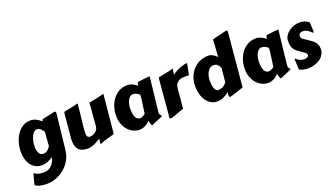

<svg xmlns="http://www.w3.org/2000/svg" viewBox="-80 -1434 4139 2371"><g transform="rotate(-20 1989.0 -248.5)"><path d="M414.6 -348.1Q409.7 -359.4 401.1 -371.1Q392.6 -382.8 381.3 -392.6Q370.1 -402.3 356.9 -408.4Q343.8 -414.6 329.1 -414.6Q309.1 -414.6 291.5 -397.9Q273.9 -381.3 260.7 -353.8Q247.6 -326.2 240 -290.8Q232.4 -255.4 232.4 -217.3Q232.4 -193.8 236.6 -173.1Q240.7 -152.3 249.5 -136.7Q258.3 -121.1 272.2 -111.8Q286.1 -102.5 305.7 -102.5Q335 -102.5 359.4 -120.8Q383.8 -139.2 400.9 -168.5Q401.4 -178.7 402.3 -192.9Q403.3 -207 404.8 -227.3Q406.2 -247.6 408.4 -275.1Q410.6 -302.7 414.1 -340.8ZM576.2 -53.2Q571.3 -4.9 554.2 37.1Q537.1 79.1 511 114Q484.9 148.9 451.4 176.5Q418 204.1 380.6 223.1Q343.3 242.2 303.7 252.2Q264.2 262.2 225.6 262.2Q205.1 262.2 183.6 260.7Q162.1 259.3 141.6 255.1Q121.1 251 102.5 243.4Q84 235.8 69.3 224.1V223.6Q69.3 221.2 73 206.5Q76.7 191.9 81.8 172.1Q86.9 152.3 92.5 131.3Q98.1 110.4 102.1 95.2Q104 88.4 106 85.9Q107.9 83.5 110.4 83.5Q113.3 83.5 113.8 84Q127.9 93.3 140.4 99.4Q152.8 105.5 166.7 109.1Q180.7 112.8 197.3 114.3Q213.9 115.7 235.8 115.7Q270 115.7 296.4 102.5Q322.8 89.4 341.8 68.4Q360.8 47.4 372.3 22.2Q383.8 -2.9 388.2 -27.3Q353 -3.9 316.9 10.7Q280.8 25.4 244.1 25.4Q193.8 25.4 157.2 5.1Q120.6 -15.1 96.7 -49.3Q72.8 -83.5 61.3 -127.7Q49.8 -171.9 49.8 -220.2Q49.8 -258.3 56.9 -297.1Q64 -335.9 77.9 -372.1Q91.8 -408.2 112.3 -439.7Q132.8 -471.2 159.7 -494.6Q186.5 -518.1 219.2 -531.5Q252 -544.9 290.5 -544.9Q332.5 -544.9 368.4 -526.4Q404.3 -507.8 433.6 -480.5Q434.6 -489.3 435.1 -494.4Q435.5 -499.5 437.5 -502.4Q439.5 -505.4 444.1 -506.8Q448.7 -508.3 457.5 -510.3Q462.9 -511.2 477.1 -514.4Q491.2 -517.6 510.7 -522Q530.3 -526.4 553.7 -531.2Q577.1 -536.1 601.1 -541.5Q606.9 -543 611.8 -543Q627 -543 627 -523.4Q627 -521 627 -518.8Q627 -516.6 626.5 -514.2Z M1207 -60.5Q1205.6 -44.4 1203.1 -38.3Q1200.7 -32.2 1192.4 -30.3Q1150.9 -18.6 1105.7 -6.6Q1060.5 5.4 1018.1 24.9Q1016.6 25.4 1013.7 25.4Q1009.8 25.4 1009 23.4Q1008.3 21.5 1008.3 19Q1008.3 18.1 1008.5 15.6Q1008.8 13.2 1009.8 6.6Q1010.7 0 1012.5 -11.7Q1014.2 -23.4 1017.1 -43Q962.4 -7.3 920.2 9Q877.9 25.4 845.2 25.4Q763.7 25.4 726.3 -13.9Q689 -53.2 689 -131.3Q689 -145.5 689.5 -160.4Q689.9 -175.3 692.4 -190.9Q697.8 -248.5 701.7 -289.8Q705.6 -331.1 708 -359.9Q710.4 -388.7 712.2 -407Q713.9 -425.3 715.1 -437.5Q716.3 -449.7 717 -457.8Q717.8 -465.8 718.8 -473.6Q720.7 -489.3 722.4 -495.6Q724.1 -502 733.4 -503.9Q756.3 -508.3 777.1 -512Q797.9 -515.6 818.1 -519.8Q838.4 -523.9 859.4 -528.8Q880.4 -533.7 903.8 -540.5Q904.8 -540.5 905.8 -540.8Q906.7 -541 907.7 -541Q913.6 -541 913.6 -537.1V-536.1Q911.6 -519.5 910.2 -504.9Q908.7 -490.2 907.2 -474.9Q905.8 -459.5 904.1 -441.9Q902.3 -424.3 899.9 -401.1Q897.5 -377.9 894 -347.7Q890.6 -317.4 885.7 -277.3Q882.8 -248 879.9 -219Q877 -189.9 877 -165Q877 -151.4 878.9 -139.9Q880.9 -128.4 886 -120.4Q891.1 -112.3 899.4 -107.9Q907.7 -103.5 920.9 -103.5Q931.2 -103.5 948.7 -108.2Q966.3 -112.8 983.9 -124.3Q1001.5 -135.7 1014.9 -154.5Q1028.3 -173.3 1030.3 -202.1Q1033.7 -250.5 1036.4 -283Q1039.1 -315.4 1041 -337.6Q1043 -359.9 1044.4 -375Q1045.9 -390.1 1047.1 -404.1Q1048.3 -418 1049.3 -433.8Q1050.3 -449.7 1051.3 -473.6Q1052.7 -489.7 1054.9 -495.8Q1057.1 -502 1065.9 -503.9Q1110.4 -512.7 1156.7 -521.7Q1203.1 -530.8 1247.6 -544.9Q1251.5 -544.9 1252.2 -543.7Q1252.9 -542.5 1252.9 -540Z M1814.5 -98.1Q1814 -96.2 1814 -94.5Q1814 -92.8 1814 -91.3Q1814 -79.1 1817.9 -71Q1821.8 -63 1826.4 -57.9Q1831.1 -52.7 1835 -49.6Q1838.9 -46.4 1838.9 -43.9Q1838.9 -37.1 1824.2 -31.2L1692.9 24.9Q1692.4 25.4 1689.5 25.4Q1685.5 25.4 1681.6 18.6Q1677.7 11.7 1674.1 1.2Q1670.4 -9.3 1667.2 -21.2Q1664.1 -33.2 1661.6 -43.5Q1630.9 -7.8 1595.2 8.8Q1559.6 25.4 1524.4 25.4Q1483.4 25.4 1444.3 7.3Q1405.3 -10.7 1375 -44.2Q1344.7 -77.6 1326.4 -125Q1308.1 -172.4 1308.1 -231.4Q1308.1 -301.3 1328.4 -358.9Q1348.6 -416.5 1383.3 -458Q1418 -499.5 1464.1 -522.2Q1510.3 -544.9 1562 -544.9Q1598.6 -544.9 1631.3 -530Q1664.1 -515.1 1693.4 -491.7Q1696.3 -506.3 1696.8 -515.1Q1697.3 -523.9 1699 -528.8Q1700.7 -533.7 1705.6 -535.4Q1710.4 -537.1 1721.7 -538.1Q1756.8 -543 1791.7 -547.1Q1826.7 -551.3 1864.7 -553.2ZM1668.5 -282.2Q1673.3 -310.1 1675 -334.7Q1676.8 -359.4 1677.7 -379.9Q1669.9 -385.7 1660.9 -392.1Q1651.9 -398.4 1641.4 -404.1Q1630.9 -409.7 1619.4 -413.1Q1607.9 -416.5 1595.2 -416.5Q1568.8 -416.5 1551 -399.4Q1533.2 -382.3 1522.2 -357.4Q1511.2 -332.5 1506.6 -304.7Q1502 -276.9 1502 -255.4Q1502 -178.2 1522.2 -142.3Q1542.5 -106.4 1578.6 -106.4Q1593.3 -106.4 1611.3 -114.7Q1629.4 -123 1647.9 -137.7Z M2324.7 -397.5Q2314.5 -398.4 2301.8 -399.7Q2289.1 -400.9 2274.9 -400.9Q2253.4 -400.9 2231.2 -397.2Q2209 -393.6 2189.9 -382.8Q2170.9 -372.1 2157.2 -353.3Q2143.6 -334.5 2139.6 -304.7Q2136.2 -268.6 2134 -245.4Q2131.8 -222.2 2130.9 -207.3Q2129.9 -192.4 2129.2 -183.3Q2128.4 -174.3 2127.9 -166.5Q2127.9 -164.6 2127.2 -155.8Q2126.5 -147 2125 -135.3Q2123.5 -123.5 2122.3 -109.9Q2121.1 -96.2 2119.6 -84.5Q2118.2 -72.8 2117.4 -64Q2116.7 -55.2 2116.7 -53.2Q2116.7 -49.3 2116.9 -46.6Q2117.2 -43.9 2117.2 -41.5Q2117.2 -37.6 2113.5 -34.9Q2109.9 -32.2 2097.2 -28.8L1967.8 17.6Q1962.4 19.5 1953.6 22.5Q1944.8 25.4 1936.5 25.4Q1929.7 25.4 1924.6 22Q1919.4 18.6 1919.4 10.3L1961.4 -473.6Q1962.9 -489.7 1965.1 -495.8Q1967.3 -502 1976.1 -503.9Q2020.5 -512.7 2067.9 -521.7Q2115.2 -530.8 2159.7 -544.9Q2163.6 -544.9 2164.3 -543.7Q2165 -542.5 2165 -540Q2165 -539.1 2164.8 -537.1Q2164.6 -535.2 2163.3 -528.3Q2162.1 -521.5 2159.9 -507.6Q2157.7 -493.7 2153.8 -468.8Q2176.3 -486.3 2203.4 -501Q2230.5 -515.6 2257.8 -526.1Q2285.2 -536.6 2310.5 -542.7Q2335.9 -548.8 2355 -548.8Z M2727.5 -277.8Q2729 -293.5 2730.7 -310.5Q2732.4 -327.6 2734.9 -346.2Q2723.6 -375.5 2703.1 -393.8Q2682.6 -412.1 2651.9 -412.1Q2621.6 -412.1 2600.6 -394.8Q2579.6 -377.4 2566.9 -352.1Q2554.2 -326.7 2548.6 -298.6Q2543 -270.5 2543 -249Q2543 -222.7 2546.1 -196.8Q2549.3 -170.9 2556.4 -149.9Q2563.5 -128.9 2575.2 -116Q2586.9 -103 2604.5 -103Q2647.5 -104.5 2674.3 -122.6Q2701.2 -140.6 2717.3 -166.5ZM2897.9 -49.3Q2897.9 -48.3 2897.7 -47.1Q2897.5 -45.9 2897.5 -44.9Q2897.5 -42.5 2897.7 -41Q2897.9 -39.6 2897.9 -38.1Q2897.9 -33.7 2894.8 -31Q2891.6 -28.3 2878.4 -24.9L2747.6 17.6Q2742.2 19.5 2733.4 22.5Q2724.6 25.4 2716.3 25.4Q2709.5 25.4 2704.3 22Q2699.2 18.6 2699.2 9.3Q2699.2 0.5 2699.5 -4.9Q2699.7 -10.3 2700 -14.9Q2700.2 -19.5 2700.9 -24.9Q2701.7 -30.3 2702.6 -39.1Q2666 -9.8 2627.2 7.8Q2588.4 25.4 2545.4 25.4Q2498.5 25.4 2462.2 3.2Q2425.8 -19 2400.9 -56.4Q2376 -93.8 2363 -141.8Q2350.1 -189.9 2350.1 -242.2Q2350.1 -310.1 2372.3 -366Q2394.5 -421.9 2432.6 -461.7Q2470.7 -501.5 2521.5 -523.2Q2572.3 -544.9 2629.4 -544.9Q2660.2 -544.9 2688.2 -528.8Q2716.3 -512.7 2741.2 -487.3Q2742.7 -511.2 2744.6 -539.3Q2746.6 -567.4 2748.5 -596.4Q2750.5 -625.5 2752.4 -653.8Q2754.4 -682.1 2755.9 -705.6Q2755.9 -710 2759 -712.6Q2762.2 -715.3 2775.4 -718.8L2912.6 -751.5Q2918 -752.4 2926.8 -755.9Q2935.5 -759.3 2943.8 -759.3Q2950.2 -759.3 2955.8 -756.3Q2961.4 -753.4 2961.4 -745.1Q2961.4 -744.1 2961.2 -741Q2960.9 -737.8 2960.9 -736.8Z M3505.4 -98.1Q3504.9 -96.2 3504.9 -94.5Q3504.9 -92.8 3504.9 -91.3Q3504.9 -79.1 3508.8 -71Q3512.7 -63 3517.3 -57.9Q3522 -52.7 3525.9 -49.6Q3529.8 -46.4 3529.8 -43.9Q3529.8 -37.1 3515.1 -31.2L3383.8 24.9Q3383.3 25.4 3380.4 25.4Q3376.5 25.4 3372.6 18.6Q3368.7 11.7 3365 1.2Q3361.3 -9.3 3358.2 -21.2Q3355 -33.2 3352.5 -43.5Q3321.8 -7.8 3286.1 8.8Q3250.5 25.4 3215.3 25.4Q3174.3 25.4 3135.3 7.3Q3096.2 -10.7 3065.9 -44.2Q3035.6 -77.6 3017.3 -125Q2999 -172.4 2999 -231.4Q2999 -301.3 3019.3 -358.9Q3039.6 -416.5 3074.2 -458Q3108.9 -499.5 3155 -522.2Q3201.2 -544.9 3252.9 -544.9Q3289.6 -544.9 3322.3 -530Q3355 -515.1 3384.3 -491.7Q3387.2 -506.3 3387.7 -515.1Q3388.2 -523.9 3389.9 -528.8Q3391.6 -533.7 3396.5 -535.4Q3401.4 -537.1 3412.6 -538.1Q3447.8 -543 3482.7 -547.1Q3517.6 -551.3 3555.7 -553.2ZM3359.4 -282.2Q3364.3 -310.1 3366 -334.7Q3367.7 -359.4 3368.7 -379.9Q3360.8 -385.7 3351.8 -392.1Q3342.8 -398.4 3332.3 -404.1Q3321.8 -409.7 3310.3 -413.1Q3298.8 -416.5 3286.1 -416.5Q3259.8 -416.5 3241.9 -399.4Q3224.1 -382.3 3213.1 -357.4Q3202.1 -332.5 3197.5 -304.7Q3192.9 -276.9 3192.9 -255.4Q3192.9 -178.2 3213.1 -142.3Q3233.4 -106.4 3269.5 -106.4Q3284.2 -106.4 3302.2 -114.7Q3320.3 -123 3338.9 -137.7Z M3618.7 -134.8Q3618.7 -135.3 3618.4 -135.5Q3618.2 -135.7 3618.2 -136.2Q3618.2 -142.6 3625 -142.6Q3629.4 -142.6 3632.8 -139.2Q3652.3 -120.6 3677.5 -108.9Q3702.6 -97.2 3731.9 -97.2Q3739.7 -97.2 3750 -98.9Q3760.3 -100.6 3769.5 -104.5Q3778.8 -108.4 3784.9 -115Q3791 -121.6 3791 -131.3Q3791 -142.1 3785.6 -151.1Q3780.3 -160.2 3771.5 -166Q3766.6 -169.4 3754.4 -178Q3742.2 -186.5 3728.3 -196.3Q3714.4 -206.1 3701.9 -214.8Q3689.5 -223.6 3684.6 -227.5Q3662.6 -244.1 3649.7 -261.2Q3636.7 -278.3 3629.9 -296.6Q3623 -314.9 3621.1 -335Q3619.1 -355 3619.1 -377.4Q3619.1 -411.6 3637.2 -441.9Q3655.3 -472.2 3684.8 -495.1Q3714.4 -518.1 3752 -531.5Q3789.6 -544.9 3828.6 -544.9Q3860.8 -544.9 3892.1 -535.2Q3923.3 -525.4 3950.2 -502Q3952.6 -471.2 3953.6 -441.4Q3954.6 -411.6 3956.5 -378.9Q3956.5 -372.6 3953.6 -370.4Q3950.7 -368.2 3946.8 -368.2Q3943.4 -368.2 3940.9 -370.6Q3929.7 -381.3 3918 -391.8Q3906.2 -402.3 3893.3 -410.4Q3880.4 -418.5 3865.7 -423.6Q3851.1 -428.7 3834.5 -428.7Q3824.2 -428.7 3814 -427Q3803.7 -425.3 3795.4 -420.7Q3787.1 -416 3782 -408.2Q3776.9 -400.4 3776.9 -388.2Q3776.9 -374 3780.3 -363.8Q3783.7 -353.5 3796.4 -343.8L3887.2 -282.2Q3912.1 -265.1 3927.5 -248.8Q3942.9 -232.4 3951.7 -216.3Q3960.4 -200.2 3963.6 -184.3Q3966.8 -168.5 3966.8 -152.8Q3966.8 -108.9 3946.5 -75.4Q3926.3 -42 3894 -19.8Q3861.8 2.4 3821 13.9Q3780.3 25.4 3739.3 25.4Q3708 25.4 3679 18.8Q3649.9 12.2 3625 -1.5Z"/></g></svg>

Font: Carter One
Style: Regular
Weight: 400
Designer: vernon adams
Foundry: vernon adams
Version: Version 1.000